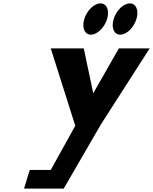

<svg xmlns="http://www.w3.org/2000/svg" viewBox="-20 -1110 901 1130"><path d="M571.3 -1090C534.1 -1090 491.7 -1049 476.1 -998C460.5 -947 477.9 -906 515 -906C552.2 -906 594.6 -947 610.2 -998C625.8 -1049 608.5 -1090 571.3 -1090ZM744.1 -1090C706.9 -1090 664.5 -1049 648.9 -998C633.3 -947 650.6 -906 687.8 -906C725 -906 767.4 -947 783 -998C798.6 -1049 781.2 -1090 744.1 -1090ZM278.8 -825 423 -370 278.9 -110H155.2L121.5 0H218H355L572.8 -376L860.7 -825H679.4L528.7 -561L473.1 -825Z"/></svg>

Font: Hussar
Style: BdSuprConOblThree
Weight: 700
Foundry: Cannot Into Space Fonts
Version: Version 2.00